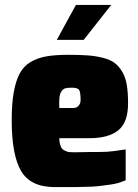

<svg xmlns="http://www.w3.org/2000/svg" viewBox="-20 -759 565 784"><path d="M321.8 -596.2H211.9L290 -738.8H434.1ZM279.8 -317.9Q292.5 -317.9 300.8 -327.1Q309.1 -336.4 309.1 -350.1Q309.1 -380.4 303.7 -390.6Q298.3 -400.9 273.9 -400.9Q256.3 -400.9 247.6 -398.7Q238.8 -396.5 232.2 -387.9Q225.6 -379.4 223.1 -363.3Q221.7 -352.1 221.7 -335.9L222.2 -317.9ZM286.1 4.9H203.1Q105 4.9 66.4 -60.3Q27.8 -125.5 27.8 -268.1Q27.8 -335 35.9 -380.9Q43.9 -426.8 59.8 -457.5Q75.7 -488.3 104.2 -505.4Q132.8 -522.5 169.2 -528.8Q205.6 -535.2 259.8 -535.2Q307.6 -535.2 339.6 -532.7Q371.6 -530.3 401.1 -522.7Q430.7 -515.1 448 -502Q465.3 -488.8 478.8 -466.6Q492.2 -444.3 497.6 -413.1Q502.9 -381.8 502.9 -336.9Q502.9 -259.3 463.1 -227.1Q423.3 -194.8 346.2 -194.8H222.2Q222.2 -172.4 230.5 -155.8Q233.9 -149.4 241 -145.8Q248 -142.1 254.4 -139.6Q263.2 -137.2 283.2 -137.2L342.8 -138.2Q399.4 -138.2 419.2 -139.4Q439 -140.6 493.2 -148.9V-22.9Q478.5 -16.6 460.4 -11.2Q438.5 -5.4 399.4 -1Q387.2 0 377.4 1.5Q359.9 3.4 329.1 3.9Q308.6 4.9 286.1 4.9Z"/></svg>

Font: Squarion Black
Style: Regular
Weight: 900
Designer: Natanael Gama
Version: Version 1.00;September 12, 2019;FontCreator 11.5.0.2425 64-b